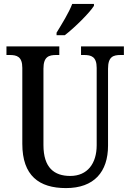

<svg xmlns="http://www.w3.org/2000/svg" viewBox="-20 -951 666 981"><path d="M269 -784V-771H311C363 -811 438 -886 460 -921V-931H349C332 -886 297 -830 269 -784ZM317 10C461 10 532 -73 532 -207V-600C532 -662 559 -670 597 -670H613V-714H394V-670H409C446 -670 474 -662 474 -604V-209C474 -116 427 -52 339 -52C257 -52 202 -94 202 -210V-600C202 -662 230 -670 268 -670H283V-714H13V-670H29C66 -670 94 -662 94 -604V-216C94 -53 180 10 317 10Z"/></svg>

Font: Noto Serif Bengali Condensed Medium
Style: Regular
Weight: 500
Width: 3
Designer: Juan Bruce, Universal Thirst, Indian Type Foundry and the Monotype Design Team.
Foundry: Monotype Imaging Inc.
Version: Version 2.003